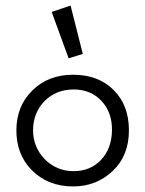

<svg xmlns="http://www.w3.org/2000/svg" viewBox="-20 -663 522 691"><path d="M234 -643 278 -469 227 -453 166 -620ZM444 -194Q444 -103 386 -48Q327 8 243 8Q152 8 93 -52Q38 -109 39 -196Q40 -282 96 -337Q153 -394 243 -394Q334 -394 389 -339Q444 -284 444 -194ZM383 -194Q384 -258 345.5 -299.5Q307 -341 245 -341Q182 -341 140 -299Q99 -256 99 -194Q99 -134 141 -90Q184 -47 245 -47Q305 -47 343.5 -87.5Q382 -128 383 -194Z"/></svg>

Font: GFS Neohellenic Rg
Style: Regular
Weight: 400
Designer: Takis Katsoulidis and George D. Matthiopoulos
Foundry: Takis Katsoulidis and George D. Matthiopoulos
Version: Version 1.0